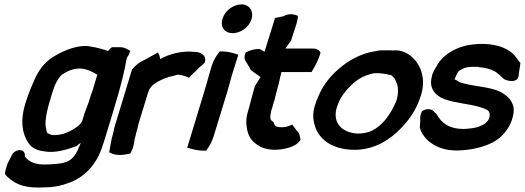

<svg xmlns="http://www.w3.org/2000/svg" viewBox="-20 -689 2389 874"><path d="M95 -217C71 -138 81 -80 109 -39C122 -17 148 -4 181 0C233 9 283 -8 326 -23L328 -24C335 -29 339 -32 347 -39L346 -35C344 -28 341 -23 338 -17V-16C324 20 304 43 273 51C258 55 242 57 224 58C156 64 121 57 94 25C93 24 93 22 93 15L94 13L93 12C86 -16 45 -9 33 19L14 56V57C8 74 4 88 2 101C5 108 10 113 15 117C57 156 102 168 182 164C191 164 201 163 207 163H209C237 160 262 155 286 146C366 120 419 57 443 -14C445 -22 449 -30 452 -40L466 -86C501 -201 539 -318 557 -425C562 -432 567 -440 570 -449L573 -457C560 -465 548 -474 527 -474H490C483 -470 478 -465 472 -457C450 -464 419 -474 387 -478C385 -478 379 -480 373 -480C322 -480 274 -460 234 -437C191 -414 162 -379 141 -335C124 -298 108 -259 95 -217ZM219 -270C230 -307 245 -334 262 -349C286 -365 311 -377 343 -377C375 -377 402 -361 423 -349L407 -296C404 -285 401 -274 397 -264L396 -263C387 -232 377 -204 365 -174L354 -138C352 -134 349 -129 344 -123C316 -97 263 -68 214 -75C210 -77 204 -79 198 -82H197C194 -83 191 -93 190 -104V-105L189 -106C181 -143 199 -206 219 -270Z M509 -136C506 -127 503 -119 501 -109C498 -100 497 -88 495 -82C485 -50 483 -24 477 4L483 7C508 21 543 17 573 10L577 2C590 -21 590 -41 593 -56L599 -79V-81L605 -102C608 -116 612 -131 616 -144L654 -267C662 -293 676 -304 696 -316C720 -329 743 -339 771 -344H772L787 -349C804 -348 820 -344 831 -339L841 -335L851 -346C856 -352 863 -359 871 -365L889 -384C898 -389 905 -397 911 -403L912 -406C921 -428 904 -447 878 -452H872C816 -460 755 -446 709 -420C708 -424 708 -433 704 -440L699 -450L639 -417C618 -408 599 -394 584 -376L581 -373Z M993 -604C981 -566 1003 -538 1039 -538C1075 -538 1114 -565 1125 -602C1136 -639 1115 -669 1079 -669C1043 -669 1004 -641 993 -604ZM932 -349C924 -323 919 -301 911 -276L832 -16L842 -14C859 -9 883 -3 908 -3H918C932 -21 944 -41 952 -67L1016 -276C1024 -303 1029 -324 1036 -348L1065 -440L1055 -443C1038 -449 1015 -455 990 -455H980C966 -437 952 -416 944 -390Z M1095 -441C1091 -427 1093 -417 1100 -408L1123 -369L1166 -338C1158 -325 1150 -312 1141 -298L1140 -296C1133 -273 1128 -253 1122 -230C1117 -214 1115 -201 1110 -187V-186C1101 -158 1099 -134 1103 -111C1107 -82 1117 -54 1144 -35C1167 -16 1204 -2 1258 -9H1259C1282 -13 1325 -20 1345 -48L1348 -52C1345 -68 1345 -81 1332 -93L1310 -122L1299 -117C1280 -109 1258 -107 1236 -114C1232 -117 1227 -124 1225 -134C1210 -141 1207 -151 1214 -182L1216 -189C1221 -202 1224 -216 1227 -227L1228 -228L1242 -283C1251 -311 1254 -335 1261 -361H1398L1404 -371C1416 -391 1429 -416 1437 -442L1439 -447C1436 -459 1424 -468 1405 -468H1279L1305 -504L1318 -545L1330 -582C1334 -595 1336 -607 1336 -617C1319 -624 1297 -630 1270 -615L1232 -607L1184 -453L1162 -466H1158C1135 -466 1114 -459 1097 -449Z M1430 -252C1417 -225 1404 -187 1406 -156C1411 -68 1479 -7 1595 -7C1685 -7 1758 -54 1810 -110C1845 -147 1874 -190 1891 -240C1918 -310 1904 -365 1880 -401C1873 -412 1866 -419 1858 -427V-428H1857C1840 -444 1809 -465 1764 -459C1764 -459 1763 -460 1758 -460H1722C1709 -460 1697 -458 1683 -455C1632 -447 1579 -421 1540 -390C1493 -354 1452 -307 1430 -252ZM1512 -196C1519 -220 1529 -241 1542 -259C1569 -296 1604 -329 1645 -345C1659 -350 1677 -356 1690 -356C1713 -356 1735 -353 1754 -348H1760C1768 -339 1778 -333 1781 -323L1780 -322C1793 -303 1796 -269 1785 -232C1784 -230 1783 -228 1781 -222C1765 -186 1740 -145 1711 -120C1681 -94 1654 -81 1606 -81C1537 -86 1494 -128 1512 -196Z M1945 -337C1932 -285 1964 -253 2002 -238C2050 -220 2117 -216 2163 -202C2173 -198 2183 -196 2188 -193H2189C2207 -184 2210 -179 2209 -158C2202 -132 2186 -123 2156 -111C2138 -106 2116 -103 2091 -102C2022 -102 1989 -131 1969 -167C1966 -172 1964 -172 1959 -177C1946 -196 1921 -196 1901 -183C1896 -173 1893 -163 1893 -154C1893 -140 1893 -125 1891 -110V-109C1895 -90 1907 -70 1925 -52C1953 -26 1998 -2 2066 -4C2121 -6 2165 -16 2204 -32C2264 -56 2305 -108 2316 -165C2327 -214 2300 -245 2271 -263C2231 -291 2156 -294 2104 -306C2084 -311 2069 -314 2061 -322C2059 -324 2050 -327 2049 -328C2049 -329 2050 -331 2052 -334L2055 -342C2058 -348 2063 -360 2068 -365C2076 -371 2095 -381 2102 -382H2103C2113 -384 2124 -385 2137 -385H2154C2154 -385 2156 -384 2160 -383H2163C2188 -381 2214 -374 2231 -365C2247 -356 2258 -343 2273 -330C2286 -320 2341 -308 2341 -348L2349 -402C2342 -409 2337 -419 2325 -434C2301 -463 2253 -487 2184 -489H2159C2153 -488 2147 -488 2137 -487C2071 -482 1997 -446 1967 -387C1960 -375 1948 -358 1945 -337Z"/></svg>

Font: SolarCharger
Style: 952
Weight: 900
Designer: Mew Too
Foundry: Cannot Into Space Fonts/KineticPlasma Fonts
Version: Version 1.100